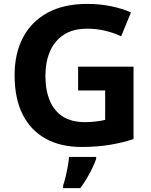

<svg xmlns="http://www.w3.org/2000/svg" viewBox="-20 -744 775 985"><path d="M380.8 -402H665V-30.7Q608.8 -11.7 542.2 -0.8Q475.6 10 398.7 10Q292.6 10 215.7 -31.8Q138.8 -73.5 96.8 -155.7Q54.9 -237.9 54.9 -358.2Q54.9 -470.2 98.3 -552.2Q141.7 -634.2 224.8 -679.1Q307.9 -724 427.9 -724Q492.2 -724 549.7 -712.1Q607.2 -700.2 651.9 -680.2L601.5 -557.6Q563.5 -575.9 519.3 -586.3Q475.2 -596.8 426.6 -596.8Q354.4 -596.8 306.8 -565.5Q259.3 -534.1 236.1 -479.7Q213 -425.3 213 -355.2Q213 -281.8 235.3 -228.2Q257.6 -174.6 302.6 -146Q347.5 -117.4 416.7 -117.4Q445.4 -117.4 473.2 -120.9Q501 -124.4 519.5 -128.9V-279.9H380.8ZM473.3 71.2Q465.1 94.7 452.9 119.8Q440.7 144.8 425.7 170.4Q410.7 195.9 392.1 221H303.8V207.8Q310.6 188.3 317 161.5Q323.3 134.7 328.2 107.8Q333.1 80.8 333.9 61H473.3Z"/></svg>

Font: Noto Sans Khmer UI
Style: Regular
Weight: 400
Designer: Danh Hong and the Monotype Design Team
Foundry: Monotype Imaging Inc.
Version: Version 2.002